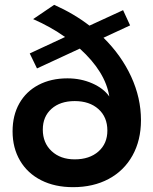

<svg xmlns="http://www.w3.org/2000/svg" viewBox="-20 -768 634 794"><path d="M563 -271Q563 -188 528 -125Q493 -62 429.5 -28Q366 6 282 6Q207 6 150.5 -22.5Q94 -51 63 -103.5Q32 -156 32 -225Q32 -291 60 -340.5Q88 -390 139.5 -417Q191 -444 259 -444Q314 -444 361 -423.5Q408 -403 432 -369Q416 -471 310 -567L133 -485L103 -547L249 -615Q190 -657 117 -689L204 -748Q285 -712 350 -662L489 -726L518 -663L408 -612Q482 -539 522.5 -451Q563 -363 563 -271ZM424 -228Q424 -284 387 -317Q350 -350 289 -350Q229 -350 193 -318Q157 -286 157 -232Q157 -177 193.5 -143Q230 -109 289 -109Q350 -109 387 -141.5Q424 -174 424 -228Z"/></svg>

Font: Montserrat Medium
Style: Regular
Weight: 500
Designer: Julieta Ulanovsky
Foundry: Julieta Ulanovsky
Version: Version 6.001